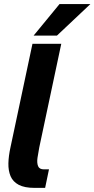

<svg xmlns="http://www.w3.org/2000/svg" viewBox="-20 -913 459 933"><path d="M193.3 -90 148 0Q99 0 70.8 -15Q42.7 -30 31.3 -57Q20 -84 20.8 -119.5Q21.7 -155 30.7 -196L137.7 -700H277.7L170.7 -196Q165.7 -171 162.2 -146.3Q158.7 -121.7 165 -105.8Q171.3 -90 193.3 -90ZM193.3 -90H218L199.3 0H148ZM419.3 -893.3 256.7 -740H143.3L269.3 -893.3Z"/></svg>

Font: Epunda Sans Light
Style: Italic
Weight: 300
Italic angle: -12.0243°
Designer: Simon Atzbach
Foundry: typofactur
Version: Version 2.204